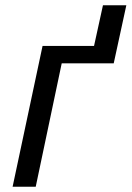

<svg xmlns="http://www.w3.org/2000/svg" viewBox="-20 -711 501 731"><path d="M28 0 142 -536H338L372 -691H461L413 -470H215L116 0Z"/></svg>

Font: Noto Sans
Style: Italic
Weight: 400
Italic angle: -12°
Designer: Monotype Design Team
Foundry: Monotype Imaging Inc.
Version: Version 2.013; ttfautohint (v1.8.4.7-5d5b)